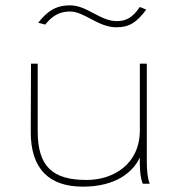

<svg xmlns="http://www.w3.org/2000/svg" viewBox="-20 -687 665 718"><path d="M503 -661C476 -621 451 -608 417 -608C354 -608 306 -667 242 -667C187 -667 155 -643 123 -602L149 -595C176 -629 204 -644 242 -644C295 -644 347 -585 415 -585C463 -585 490 -602 527 -651ZM290 11C413 11 477 -43 503 -98C502 -61 504 -23 514 0H540C530 -24 529 -62 529 -89V-449H503V-200C503 -73 404 -14 304 -14C179 -14 121 -62 121 -196V-449H96L95 -196C94 -53 166 11 290 11Z"/></svg>

Font: Inconsolata Expanded ExtraLight
Style: Regular
Weight: 200
Width: 7
Monospace: yes
Designer: Raph Levien, Cyreal, Brenton Simpson
Foundry: Raph Levien, Cyreal, Google
Version: Version 3.100